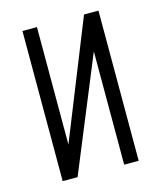

<svg xmlns="http://www.w3.org/2000/svg" viewBox="-94 -660 612 730"><g transform="rotate(-15 212.5 -295.5)"><path d="M62.7 0V-591H119.8V-128.7L305.1 -591H361.9V0H304.8V-445.8L121.4 0Z"/></g></svg>

Font: Alumni Sans Thin
Style: Regular
Weight: 100
Designer: Robert E. Leuschke
Foundry: Robert E. Leuschke
Version: Version 1.018